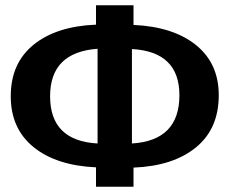

<svg xmlns="http://www.w3.org/2000/svg" viewBox="-20 -712 875 732"><path d="M483 -525V-165Q664 -176 664 -349Q664 -515 483 -525ZM171 -345Q171 -175 352 -165V-526Q171 -513 171 -345ZM814 -349Q814 -221 727 -150Q640 -79 489 -73V0H346V-74Q194 -81 107.5 -151.5Q21 -222 21 -345Q21 -471 108 -541.5Q195 -612 346 -618V-692H489V-617Q641 -610 727.5 -540Q814 -470 814 -349Z"/></svg>

Font: FiraSans
Style: Regular
Weight: 600
Designer: Carrois Corporate & Edenspiekermann AG
Foundry: Carrois Corporate GbR & Edenspiekermann AG
Version: Version 3.106;PS 003.106;hotconv 1.0.70;makeotf.lib2.5.58329